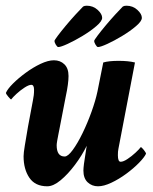

<svg xmlns="http://www.w3.org/2000/svg" viewBox="-20 -652 541 680"><path d="M147.5 7.8Q104.5 7.8 84 -22.5Q63.5 -52.7 63.5 -98.6Q63.5 -110.4 67.9 -136.7Q72.3 -163.1 79.1 -203.1L96.7 -296.9Q98.6 -306.6 99.6 -314.9Q100.6 -323.2 100.6 -334Q100.6 -351.6 90.8 -351.6Q82 -351.6 66.9 -341.8Q51.8 -332 38.6 -319.8Q25.4 -307.6 19.5 -299.8Q17.6 -299.8 9.3 -309.6Q1 -319.3 1 -323.2Q6.8 -336.9 25.9 -356Q44.9 -375 70.8 -394Q96.7 -413.1 123.5 -425.8Q150.4 -438.5 170.9 -438.5Q193.4 -438.5 208 -424.3Q222.7 -410.2 222.7 -382.8Q222.7 -369.1 220.2 -351.1Q217.8 -333 212.9 -310.5L190.4 -194.3Q189.5 -189.5 187 -177.2Q184.6 -165 182.6 -153.8Q180.7 -142.6 180.7 -137.7Q180.7 -97.7 209 -97.7Q220.7 -97.7 237.8 -121.1Q254.9 -144.5 272.5 -180.7Q290 -216.8 304.2 -256.3Q318.4 -295.9 325.2 -328.1L345.7 -430.7Q365.2 -436.5 400.4 -436.5Q434.6 -436.5 458 -430.7L399.4 -125Q398.4 -120.1 397.9 -114.7Q397.5 -109.4 397.5 -102.5Q397.5 -79.1 407.2 -79.1Q417 -79.1 431.6 -88.9Q446.3 -98.6 460 -111.3Q473.6 -124 478.5 -130.9Q481.4 -130.9 489.3 -121.1Q497.1 -111.3 497.1 -107.4Q491.2 -94.7 472.2 -75.2Q453.1 -55.7 427.2 -36.6Q401.4 -17.6 374.5 -4.9Q347.7 7.8 327.1 7.8Q305.7 7.8 290.5 -6.3Q275.4 -20.5 275.4 -47.9Q275.4 -55.7 277.3 -71.3Q279.3 -86.9 283.2 -110.4Q283.2 -111.3 287.1 -135.7Q270.5 -101.6 245.6 -68.4Q220.7 -35.2 194.8 -13.7Q168.9 7.8 147.5 7.8ZM186.5 -485.4Q182.6 -485.4 177.7 -493.7Q172.9 -502 172.9 -506.8Q172.9 -509.8 184.6 -525.4Q196.3 -541 213.4 -561.5Q230.5 -582 247.6 -600.6Q264.6 -619.1 274.4 -628.9Q279.3 -631.8 287.1 -631.8Q309.6 -631.8 325.7 -617.2Q341.8 -602.5 341.8 -588.9Q341.8 -577.1 321.3 -559.6Q300.8 -542 272.5 -524.9Q244.1 -507.8 219.7 -496.6Q195.3 -485.4 186.5 -485.4ZM327.1 -485.4Q323.2 -485.4 318.4 -493.7Q313.5 -502 313.5 -506.8Q313.5 -509.8 325.2 -525.4Q336.9 -541 354 -561.5Q371.1 -582 388.2 -600.6Q405.3 -619.1 415 -628.9Q419.9 -631.8 427.7 -631.8Q450.2 -631.8 466.3 -617.2Q482.4 -602.5 482.4 -588.9Q482.4 -577.1 461.9 -559.6Q441.4 -542 413.1 -524.9Q384.8 -507.8 360.4 -496.6Q335.9 -485.4 327.1 -485.4Z"/></svg>

Font: Crimson Text
Style: Bold Italic
Weight: 700
Italic angle: -11°
Designer: Sebastian Kosch
Foundry: Sebastian Kosch
Version: Version 1.100; ttfautohint (v1.8.4)